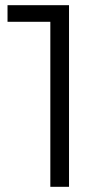

<svg xmlns="http://www.w3.org/2000/svg" viewBox="-20 -720 401 740"><path d="M246 -700V0H174V-636H9V-700Z"/></svg>

Font: Idrija
Style: Regular
Weight: 400
Designer: Julieta Ulanovsky
Foundry: Julieta Ulanovsky
Version: Version 7.200